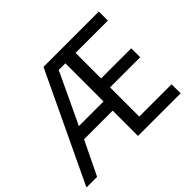

<svg xmlns="http://www.w3.org/2000/svg" viewBox="-153 -950 1185 1185"><g transform="rotate(-45 440.0 -357.0)"><path d="M821 0V-79H539V-334H802V-412H539V-635H821V-714H338L-1 0H92L199 -221H449V0ZM234 -301 391 -634H449V-301Z"/></g></svg>

Font: Noto Sans Nandinagari
Style: Regular
Weight: 400
Designer: Ek Type
Foundry: Ek Type
Version: Version 1.002